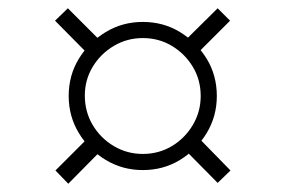

<svg xmlns="http://www.w3.org/2000/svg" viewBox="-20 -582 690 464"><path d="M325 -171Q276 -171 235.5 -195.5Q195 -220 170.5 -260.5Q146 -301 146 -350Q146 -400 170.5 -440Q195 -480 235.5 -504.5Q276 -529 325 -529Q375 -529 415 -504.5Q455 -480 479.5 -440Q504 -400 504 -350Q504 -301 479.5 -260.5Q455 -220 415 -195.5Q375 -171 325 -171ZM145 -138 114 -170 200 -256 230 -224ZM325 -210Q364 -210 395.5 -229Q427 -248 446 -280Q465 -312 465 -350Q465 -389 446 -420.5Q427 -452 395.5 -471Q364 -490 325 -490Q287 -490 255 -471Q223 -452 204 -420.5Q185 -389 185 -351Q185 -312 204 -280Q223 -248 255 -229Q287 -210 325 -210ZM202 -442 113 -532 144 -562 233 -473ZM506 -140 420 -227 451 -258 537 -170ZM447 -443 417 -474 506 -562 536 -532Z"/></svg>

Font: REM ExtraLight
Style: Regular
Weight: 250
Designer: Octavio Pardo
Foundry: Ashler Design
Version: Version 1.005;gftools[0.9.28]